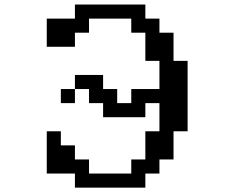

<svg xmlns="http://www.w3.org/2000/svg" viewBox="-20 -817 1040 852"><path d="M187.5 -46.9V-234.4H250V-171.9H312.5V-109.4H375V-46.9H562.5V-109.4H625V-234.4H687.5V-359.4H625V-296.9H437.5V-359.4H375V-421.9H312.5V-484.4H437.5V-421.9H500V-359.4H562.5V-421.9H687.5V-546.9H625V-671.9H562.5V-734.4H375V-671.9H312.5V-609.4H187.5V-734.4H312.5V-796.9H625V-734.4H687.5V-671.9H750V-546.9H812.5V-234.4H750V-109.4H687.5V-46.9H625V15.6H312.5V-46.9ZM312.5 -421.9V-359.4H250V-421.9Z"/></svg>

Font: KH Dot Dougenzaka 16
Style: Regular
Weight: 400
Designer: Original version for X68000 by Keitarou Hiraki (http://hp.vector.co.jp/authors/VA000874/) / TrueType conversion by Homem
Version: Version 1.00.20150527